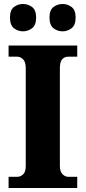

<svg xmlns="http://www.w3.org/2000/svg" viewBox="-20 -942 429 962"><path d="M23 0V-56H66Q82 -56 95.5 -68Q109 -80 109 -109V-600Q109 -632 95.5 -645Q82 -658 66 -658H23V-714H367V-658H323Q303 -658 291.5 -645Q280 -632 280 -600V-111Q280 -83 293 -69.5Q306 -56 323 -56H367V0ZM294 -785Q268 -785 248 -800.5Q228 -816 228 -854Q228 -892 248 -907Q268 -922 294 -922Q318 -922 338.5 -907Q359 -892 359 -854Q359 -816 338.5 -800.5Q318 -785 294 -785ZM95 -785Q70 -785 50 -800.5Q30 -816 30 -854Q30 -892 50 -907Q70 -922 95 -922Q120 -922 140.5 -907Q161 -892 161 -854Q161 -816 140.5 -800.5Q120 -785 95 -785Z"/></svg>

Font: Noto Serif Myanmar SemiCondensed ExtraBold
Style: Regular
Weight: 800
Width: 4
Designer: Ben Mitchell and the Monotype Design Team
Foundry: Monotype Imaging Inc.
Version: Version 2.106; ttfautohint (v1.8.4.7-5d5b)